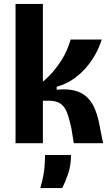

<svg xmlns="http://www.w3.org/2000/svg" viewBox="-20 -728 565 976"><path d="M59 0V-708H198V-313Q226 -336 249 -363Q272 -390 290 -418Q308 -446 320 -474Q332 -502 339 -527H497Q486 -491 466 -454Q446 -417 417.5 -384Q389 -351 352 -325.5Q315 -300 268 -287V-272Q321 -277 357.5 -268Q394 -259 418.5 -237.5Q443 -216 458 -183.5Q473 -151 482 -111L504 0H355L343 -75Q333 -122 321.5 -153.5Q310 -185 288.5 -200.5Q267 -216 229 -216H198V0ZM185 228Q203 163 206 124Q209 85 209 60H341Q341 112 327 153.5Q313 195 296 228Z"/></svg>

Font: Bricolage Grotesque SemiCondensed
Style: Bold
Weight: 700
Width: 4
Designer: Mathieu Triay
Foundry: Atelier Triay
Version: Version 1.001;gftools[0.9.33.dev8+g029e19f]